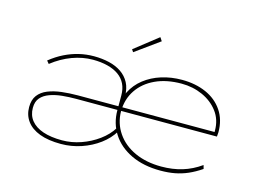

<svg xmlns="http://www.w3.org/2000/svg" viewBox="-99 -919 1518 1111"><g transform="rotate(15 660.5 -363.0)"><path d="M338 10Q262 10 210.5 -9.5Q159 -29 132.5 -65Q106 -101 106 -149Q106 -193 126.5 -220Q147 -247 183 -261.5Q219 -276 265 -281.5Q311 -287 361 -287H1190L1180 -272V-295Q1180 -361 1144 -408.5Q1108 -456 1050 -482Q992 -508 924 -508Q834 -508 767.5 -477Q701 -446 664 -391Q627 -336 626 -263Q627 -191 666 -134Q705 -77 774 -45.5Q843 -14 933 -14Q1001 -14 1058.5 -31.5Q1116 -49 1168 -86L1174 -64Q1134 -37 1097 -21Q1060 -5 1021 2.5Q982 10 934 10Q833 10 758.5 -25.5Q684 -61 644 -123Q604 -185 604 -263Q604 -327 628.5 -376Q653 -425 697 -459.5Q741 -494 798.5 -512Q856 -530 921 -530Q1002 -530 1065.5 -502Q1129 -474 1165.5 -420Q1202 -366 1202 -291L1200 -265H355Q314 -265 274 -261Q234 -257 200.5 -245Q167 -233 147.5 -210.5Q128 -188 128 -150Q128 -106 153 -75Q178 -44 225 -28Q272 -12 339 -12Q396 -12 452 -31.5Q508 -51 554.5 -85Q601 -119 628 -163L640 -145Q613 -100 566 -65Q519 -30 460 -10Q401 10 338 10ZM604 -276V-351Q604 -391 589.5 -420.5Q575 -450 547.5 -469.5Q520 -489 480.5 -499Q441 -509 393 -509Q331 -509 269 -486Q207 -463 151 -419L137 -436Q177 -468 218.5 -488.5Q260 -509 303.5 -519.5Q347 -530 394 -530Q442 -530 484.5 -520Q527 -510 558.5 -488.5Q590 -467 608 -433.5Q626 -400 626 -351V-276ZM605 -611 595 -626 735 -736 749 -715Z"/></g></svg>

Font: Lexend Tera Thin
Style: Regular
Weight: 250
Version: Version 1.007